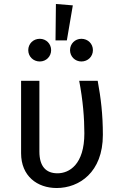

<svg xmlns="http://www.w3.org/2000/svg" viewBox="-20 -933 607 965"><path d="M86 -527V-163C86 -48 167 12 265 12C377 12 497 -66 497 -255C497 -358 487 -440 471 -527H378C397 -428 404 -338 404 -263C404 -106 328 -62 269 -62C211 -62 178 -97 178 -171V-527ZM259 -730H316L346 -906L261 -913ZM389 -624C422 -624 447 -649 447 -681C447 -713 422 -738 389 -738C357 -738 332 -713 332 -681C332 -649 357 -624 389 -624ZM122 -681C122 -649 147 -624 180 -624C212 -624 237 -649 237 -681C237 -713 212 -738 180 -738C147 -738 122 -713 122 -681Z"/></svg>

Font: FiraGO Unicode
Style: Regular
Weight: 400
Designer: bBox Type
Foundry: bBox Type GmbH
Version: Version 1.001;PS 001.001;hotconv 1.0.88;makeotf.lib2.5.64775